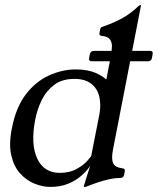

<svg xmlns="http://www.w3.org/2000/svg" viewBox="-20 -724 621 755"><path d="M341.8 -483Q327.8 -483 330.5 -496L333 -510Q336 -524 350 -524H570Q583 -524 580 -510L577.5 -496Q574.8 -483 561.8 -483ZM178 11Q148 11 116.5 -1.5Q85 -14 60 -41Q35 -68 24.5 -112.5Q14 -157 27 -221Q43 -303 82 -353.5Q121 -404 173 -427.5Q225 -451 278 -451Q324.8 -451 357.1 -436.9Q389.5 -422.8 408.2 -401.2L395.2 -396.5L414.5 -496.2Q419.5 -521.2 420.1 -539.5Q420.8 -557.8 412 -569.4Q403.2 -581 379.2 -583Q369.2 -584 371.2 -595L374.2 -610Q375.2 -615 379.1 -617.1Q383 -619.2 389.2 -621Q426.8 -634 459.2 -651.5Q491.8 -669 524.2 -699.8Q529 -704 531.8 -704H532.8Q534.8 -704 534.5 -702.8L423.8 -133Q417.8 -102 424.1 -84Q430.5 -66 461.8 -62Q472.8 -61 470.8 -50L467.8 -36Q465.8 -24 451.8 -24Q431.2 -24 408.9 -19Q386.5 -14 364 -6.5Q341.5 1 319.5 10Q318.5 11 313.8 11H311.5Q309.5 11 309.5 8.2Q313 -2.8 322.5 -33.9Q332 -65 343 -95L345.5 -90Q341.5 -81 329.4 -64.5Q317.2 -48 296.8 -30.5Q276.2 -13 246.6 -1Q217 11 178 11ZM214.8 -44.2Q254 -44.2 281.4 -59.6Q308.8 -75 323.1 -91.4Q337.5 -107.8 338.5 -109.8L370.8 -274.2Q377.8 -311.2 370.6 -343.2Q363.5 -375.2 339.1 -394.5Q314.8 -413.8 272.2 -413.8Q224.2 -413.8 193 -390.2Q161.8 -366.8 143.9 -330.1Q126 -293.5 118.2 -252Q100 -155.8 126.6 -100Q153.2 -44.2 214.8 -44.2Z"/></svg>

Font: Young Serif Light
Style: Italic
Weight: 300
Italic angle: -10.979°
Designer: Bastien Sozeau
Foundry: NBR — Bastien Sozeau
Version: Version 5.001